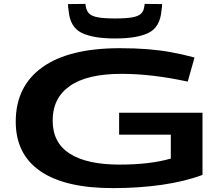

<svg xmlns="http://www.w3.org/2000/svg" viewBox="-20 -958 1144 988"><path d="M61 -332Q61 -514 198 -612Q335 -710 597 -710Q674 -710 737.5 -705Q801 -700 859.5 -689.5Q918 -679 981 -662L946 -538Q854 -558 769 -568Q684 -578 605 -578Q429 -578 340 -516Q251 -454 251 -338Q251 -223 339.5 -167Q428 -111 595 -111Q752 -111 859 -142V-265H593V-378H1022V-58Q931 -24 813.5 -7Q696 10 560 10Q315 10 188 -77Q61 -164 61 -332ZM572 -760Q458 -760 399 -789.5Q340 -819 333 -904Q330 -920 330 -937L420 -938Q420 -934 420.5 -930Q421 -926 422 -922Q426 -900 440 -887Q454 -874 485.5 -868.5Q517 -863 572 -863Q628 -863 659.5 -868.5Q691 -874 705 -887Q719 -900 722 -922Q723 -926 723.5 -930Q724 -934 724 -938L814 -937Q814 -920 811 -904Q804 -819 745.5 -789.5Q687 -760 572 -760Z"/></svg>

Font: Georama ExtraExtended SemiBold
Style: Regular
Weight: 600
Width: 8
Designer: Jean-Baptiste Levee
Foundry: Production Type
Version: Version 1.000